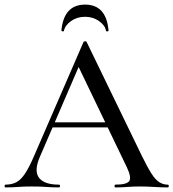

<svg xmlns="http://www.w3.org/2000/svg" viewBox="-25 -815 754 835"><path d="M187 -261 199 -283H471L478 -261ZM704 -12Q709 -12 709 -6Q709 0 704 0Q675 0 644.5 -2Q614 -4 585 -4Q553 -4 529.5 -2Q506 0 477 0Q473 0 473 -6Q473 -12 477 -12Q526 -12 537 -27.5Q548 -43 526 -89L311 -536L343 -584L148 -132Q122 -71 145 -41.5Q168 -12 231 -12Q236 -12 236 -6Q236 0 231 0Q201 0 176 -2Q151 -4 113 -4Q76 -4 53.5 -2Q31 0 -1 0Q-5 0 -5 -6Q-5 -12 -1 -12Q26 -12 46 -22.5Q66 -33 84.5 -61Q103 -89 125 -141L338 -632Q339 -635 345 -635.5Q351 -636 352 -632L592 -137Q616 -88 633.5 -60.5Q651 -33 668 -22.5Q685 -12 704 -12ZM253 -681Q253 -678 247.5 -678.5Q242 -679 242 -683Q253 -795 345 -795Q437 -795 447 -683Q448 -679 442.5 -678.5Q437 -678 436 -681Q432 -705 405.5 -723.5Q379 -742 345 -742Q310 -742 284 -723.5Q258 -705 253 -681Z"/></svg>

Font: Cormorant Garamond Light Medium
Style: Regular
Weight: 500
Version: Version 4.001